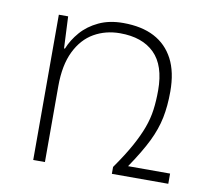

<svg xmlns="http://www.w3.org/2000/svg" viewBox="-62 -562 682 630"><g transform="rotate(10 279.0 -247.0)"><path d="M397 -34H537V0H349V-23Q382 -70 401.5 -105.5Q421 -141 432 -171Q443 -201 447 -231Q451 -261 451 -296Q451 -379 410.5 -419Q370 -459 296 -459Q248 -459 209.5 -437Q171 -415 148.5 -369Q126 -323 126 -253V0H87V-484H118L123 -378H126Q138 -408 161 -434.5Q184 -461 219 -477.5Q254 -494 300 -494Q362 -494 404 -472Q446 -450 468.5 -407Q491 -364 491 -299Q491 -251 483 -211.5Q475 -172 455 -131Q435 -90 397 -34Z"/></g></svg>

Font: Noto Sans Armenian ExtraLight
Style: Regular
Weight: 250
Designer: Monotype Design Team
Foundry: Monotype Imaging Inc.
Version: Version 2.007